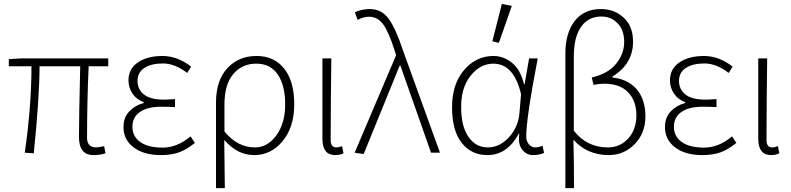

<svg xmlns="http://www.w3.org/2000/svg" viewBox="-20 -777 4025 977"><path d="M181.2 -439.9Q181.2 -285.2 151.9 2.9L106 0Q140.1 -235.8 140.1 -439.9H24.9V-476.1L91.8 -480H530.8V-439.9H431.2Q423.3 -274.9 422.9 -76.2Q422.9 -27.3 469.2 -26.9Q478 -26.9 509.8 -33.2L517.1 2.9Q489.3 12.2 455.1 12.2Q381.8 12.2 381.8 -80.6Q381.8 -173.3 388.2 -439.9Z M798.8 12.2Q711.9 12.2 660.2 -26.9Q608.4 -65.9 608.4 -129.9Q608.4 -179.7 637.9 -210.4Q667.5 -241.2 711.4 -252.9V-256.8Q674.3 -271 654.1 -301Q633.8 -331.1 633.8 -368.2Q633.8 -427.2 682.1 -459.7Q730.5 -492.2 806.6 -492.2Q882.8 -492.2 952.6 -438L932.6 -405.8Q869.6 -454.1 809.6 -454.1Q749.5 -454.1 714.6 -431.2Q679.7 -408.2 679.7 -365.2Q679.7 -322.3 712.6 -296.1Q745.6 -270 814.5 -270Q832.5 -270 870.6 -272.9V-231.9Q842.8 -233.9 800.8 -233.9Q730 -233.9 691.9 -207Q653.8 -180.7 653.8 -131.8Q653.8 -83 693.6 -54.4Q733.4 -25.9 807.6 -25.9Q881.8 -25.9 949.7 -83L971.7 -49.8Q929.7 -15.6 890.9 -1.7Q852.1 12.2 798.8 12.2Z M1277.3 -26.9Q1342.3 -26.9 1386.7 -88.9Q1431.2 -150.9 1431.2 -246.1Q1431.2 -341.3 1393.8 -397.2Q1356.4 -453.1 1284.2 -453.1Q1211.9 -453.1 1167 -400.1Q1122.1 -347.2 1122.1 -245.1V-107.9Q1188.5 -26.9 1277.3 -26.9ZM1079.1 180.2V-254.9Q1079.1 -367.7 1136.7 -429.9Q1194.3 -492.2 1285.2 -492.2Q1376 -492.2 1426.8 -426.8Q1477.5 -362.3 1477.3 -246.1Q1477.1 -129.9 1418.2 -58.8Q1359.4 12.2 1273.4 12.2Q1187.5 12.2 1121.1 -64.9Q1122.1 -27.8 1124 180.2Z M1686 12.2Q1621.1 12.2 1620.6 -69.8V-480H1666Q1663.1 -270 1662.6 -64Q1662.6 -26.9 1691.9 -26.9Q1703.1 -26.9 1720.7 -33.2L1728 2.9Q1710 12.2 1686 12.2Z M1857.4 -691.9Q1829.6 -691.9 1799.8 -675.8L1785.6 -714.8Q1821.8 -731 1861.8 -731Q1921.9 -731 1958 -681.2Q1994.1 -631.3 2030.8 -520L2218.8 0H2173.3L2017.6 -442.9H2013.7L1830.6 6.8L1784.7 0L1995.6 -496.1L1987.8 -521Q1959 -611.8 1930.7 -651.9Q1902.3 -691.9 1857.4 -691.9Z M2485.4 -566.9 2533.7 -756.8 2584.5 -747.1 2518.6 -559.1ZM2326.7 -233.4Q2326.2 -135.7 2363.3 -81.1Q2400.4 -26.9 2461.9 -26.9Q2523.4 -26.9 2570.8 -79.6Q2618.2 -132.3 2623.5 -204.1L2631.3 -297.9Q2595.2 -452.6 2490.7 -453.1Q2423.8 -453.1 2375 -392.1Q2326.2 -331.1 2326.7 -233.4ZM2460.4 12.2Q2378.4 12.2 2329.6 -49.8Q2280.3 -111.8 2280.3 -230.5Q2280.3 -349.1 2341.3 -420.4Q2402.3 -491.7 2489.7 -492.2Q2543 -492.2 2585.9 -457Q2628.9 -421.9 2646.5 -348.1H2649.4L2672.4 -480H2716.3Q2657.2 -173.8 2657.7 -80.1Q2658.2 -57.1 2671.9 -42Q2685.5 -26.9 2703.1 -26.9Q2720.7 -26.9 2740.7 -35.2L2748.5 1Q2724.6 12.2 2692.4 12.2Q2660.2 12.7 2637.2 -15.6Q2614.7 -43.9 2622.6 -96.2H2619.6Q2560.5 12.2 2460.4 12.2Z M3073.2 -26.9Q3135.3 -26.9 3176.8 -72.3Q3218.3 -118.2 3218.3 -190.4Q3218.3 -262.7 3176.8 -306.6Q3135.3 -350.6 3056.2 -351.1Q3028.3 -351.1 3000 -345.2L2991.2 -382.8Q3073.2 -401.4 3114.7 -452.1Q3156.2 -502.9 3156.2 -563.5Q3156.2 -624 3122.6 -658.7Q3088.9 -693.4 3039.1 -692.9Q2975.1 -692.9 2938 -642.1Q2900.9 -591.3 2899.9 -493.2V-111.8Q2966.3 -26.9 3073.2 -26.9ZM2856.9 180.2V-505.9Q2856.9 -607.9 2903.8 -669.4Q2950.7 -731 3038.1 -731Q3106 -731 3153.8 -687Q3201.7 -643.1 3201.2 -564Q3201.2 -452.1 3096.2 -387.2V-382.8Q3176.3 -374 3220.2 -322.3Q3264.2 -270.5 3264.2 -184.6Q3264.2 -99.1 3209.5 -43.5Q3154.8 12.2 3078.1 12.2Q2968.3 12.2 2897.9 -65.9Q2900.9 58.1 2900.9 180.2Z M3554.2 12.2Q3467.3 12.2 3415.5 -26.9Q3363.8 -65.9 3363.8 -129.9Q3363.8 -179.7 3393.3 -210.4Q3422.9 -241.2 3466.8 -252.9V-256.8Q3429.7 -271 3409.4 -301Q3389.2 -331.1 3389.2 -368.2Q3389.2 -427.2 3437.5 -459.7Q3485.8 -492.2 3562 -492.2Q3638.2 -492.2 3708 -438L3688 -405.8Q3625 -454.1 3564.9 -454.1Q3504.9 -454.1 3470 -431.2Q3435.1 -408.2 3435.1 -365.2Q3435.1 -322.3 3468 -296.1Q3501 -270 3569.8 -270Q3587.9 -270 3626 -272.9V-231.9Q3598.1 -233.9 3556.2 -233.9Q3485.4 -233.9 3447.3 -207Q3409.2 -180.7 3409.2 -131.8Q3409.2 -83 3449 -54.4Q3488.8 -25.9 3563 -25.9Q3637.2 -25.9 3705.1 -83L3727.1 -49.8Q3685.1 -15.6 3646.2 -1.7Q3607.4 12.2 3554.2 12.2Z M3903.8 12.2Q3838.9 12.2 3838.4 -69.8V-480H3883.8Q3880.9 -270 3880.4 -64Q3880.4 -26.9 3909.7 -26.9Q3920.9 -26.9 3938.5 -33.2L3945.8 2.9Q3927.7 12.2 3903.8 12.2Z"/></svg>

Font: SourceSansPro-Light
Style: Regular
Weight: 300
Designer: Paul D. Hunt
Foundry: Adobe Systems Incorporated
Version: Version 2.020;PS 2.0;hotconv 1.0.86;makeotf.lib2.5.63406